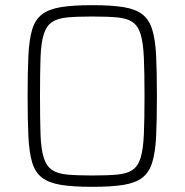

<svg xmlns="http://www.w3.org/2000/svg" viewBox="-20 -716 715 744"><path d="M337 8Q264 8 217 0.5Q170 -7 143 -27.5Q116 -48 104.5 -87Q93 -126 90 -188.5Q87 -251 87 -344Q87 -437 90 -499.5Q93 -562 104.5 -601Q116 -640 143 -660.5Q170 -681 217 -688.5Q264 -696 337 -696Q411 -696 458 -688.5Q505 -681 531.5 -660.5Q558 -640 570 -601Q582 -562 585 -499.5Q588 -437 588 -344Q588 -251 585 -188.5Q582 -126 570 -87Q558 -48 531.5 -27.5Q505 -7 458 0.5Q411 8 337 8ZM337 -36Q397 -36 434.5 -39.5Q472 -43 493.5 -57.5Q515 -72 525 -105Q535 -138 537.5 -196Q540 -254 540 -344Q540 -434 537.5 -492Q535 -550 525 -583Q515 -616 493.5 -630.5Q472 -645 434.5 -648.5Q397 -652 337 -652Q279 -652 241 -648.5Q203 -645 181.5 -630.5Q160 -616 149.5 -583Q139 -550 137 -492Q135 -434 135 -344Q135 -254 137 -196Q139 -138 149.5 -105Q160 -72 181.5 -57.5Q203 -43 241 -39.5Q279 -36 337 -36Z"/></svg>

Font: Saira Thin ExtraLight
Style: Regular
Weight: 250
Version: Version 1.101